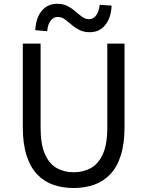

<svg xmlns="http://www.w3.org/2000/svg" viewBox="-20 -959 761 993"><path d="M360.8 13.4Q304.7 13.4 256.8 -2.9Q208.8 -19.2 173.2 -56.1Q137.7 -93 117.8 -153.8Q97.9 -214.5 97.9 -302.4V-733.4H189.9V-299.9Q189.9 -212.2 212.7 -161.4Q235.5 -110.5 274.3 -89.3Q313.1 -68 360.8 -68Q409.8 -68 449 -89.3Q488.3 -110.5 511.7 -161.4Q535 -212.2 535 -299.9V-733.4H624.1V-302.4Q624.1 -214.5 604.3 -153.8Q584.6 -93 548.6 -56.1Q512.7 -19.2 464.6 -2.9Q416.5 13.4 360.8 13.4ZM444.1 -792.4Q412.5 -792.4 389.6 -804.4Q366.7 -816.3 349 -831.9Q331.3 -847.4 314.7 -859.4Q298 -871.3 278.9 -871.3Q257.5 -871.3 242.4 -852.7Q227.3 -834 223.9 -797.6L162.4 -802.9Q165.5 -866.3 195.8 -902.8Q226 -939.4 276.2 -939.4Q307.4 -939.4 330 -927.5Q352.6 -915.5 370.5 -899.7Q388.4 -883.8 404.9 -871.9Q421.4 -859.9 441.1 -859.9Q462.5 -859.9 476.8 -878.9Q491.2 -897.8 495.8 -934.3L557.3 -929.9Q554.2 -865.6 523.9 -829Q493.7 -792.4 444.1 -792.4Z"/></svg>

Font: Shanggu Sans SC VF
Style: Regular
Weight: 250
Designer: GuiWonder
Version: Version 1.021